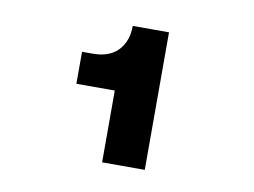

<svg xmlns="http://www.w3.org/2000/svg" viewBox="-52 -782 704 532"><g transform="rotate(10 300.0 -516.5)"><path d="M264 -323V-525H156V-615H186Q233 -615 257.5 -641Q282 -667 282 -710H384V-323Z"/></g></svg>

Font: Geist Mono Black
Style: Regular
Weight: 900
Monospace: yes
Designer: Basement.studio, Andrés Briganti, Mateo Zaragoza
Foundry: Basement.studio, Vercel, Andrés Briganti, Guido Ferreyra, Mateo Zaragoza
Version: Version 1.500; ttfautohint (v1.8.4.7-5d5b)